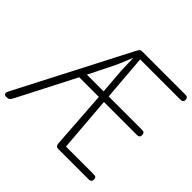

<svg xmlns="http://www.w3.org/2000/svg" viewBox="-241 -1160 1390 1390"><g transform="rotate(45 454.5 -464.5)"><path d="M-1 0Q-10.5 0 -16.8 -4Q-23 -8 -24.2 -15.8Q-25.5 -23.5 -19.5 -35.5L426 -897.5Q434.5 -913.5 440.8 -921.2Q447 -929 462.5 -929H902Q921 -929 926.8 -921.8Q932.5 -914.5 932.5 -903.5Q932.5 -892 926.8 -885Q921 -878 902 -878H492.5L521 -527H860.5Q879 -527 884.8 -519.5Q890.5 -512 890.5 -500Q890.5 -489 884.8 -481.8Q879 -474.5 860.5 -474.5H525L559 -52H840.5Q859.5 -52 865.5 -45.8Q871.5 -39.5 871.5 -28Q871.5 -15.5 865.5 -7.8Q859.5 0 840.5 0H534Q515.5 0 510.2 -8.8Q505 -17.5 504 -28.5L473 -474.5H272L45 -32.5Q35.5 -13.5 26.8 -6.8Q18 0 -1 0ZM298 -527H469L453.5 -722L449.5 -851L399 -730.5Z"/></g></svg>

Font: Edu VIC WA NT Hand
Style: Regular
Weight: 400
Designer: Tina and Corey Anderson, Eben Sorkin, Mirko Velimirovic
Foundry: Google for Education
Version: Version 1.000